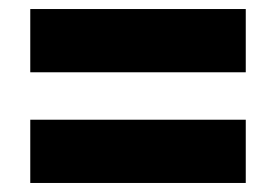

<svg xmlns="http://www.w3.org/2000/svg" viewBox="-20 -543 611 425"><path d="M47 -383H524V-523H47ZM47 -138H524V-278H47Z"/></svg>

Font: MV Cash ExtraBold
Style: Regular
Weight: 800
Designer: Rodrigo Fuenzalida
Foundry: fragTYPE
Version: Version 1.100;Glyphs 3.1.2 (3151)